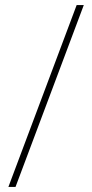

<svg xmlns="http://www.w3.org/2000/svg" viewBox="-20 -734 362 754"><path d="M309 -714 41 0H13L281 -714Z"/></svg>

Font: Noto Sans Symbols Thin
Style: Regular
Weight: 250
Version: Version 2.002